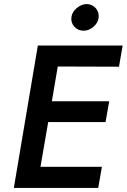

<svg xmlns="http://www.w3.org/2000/svg" viewBox="-20 -924 623 944"><path d="M331 -839Q334 -865 357.5 -884.5Q381 -904 407 -904Q434 -903 451 -883.5Q468 -864 465 -837Q462 -811 438.5 -791.5Q415 -772 389 -773Q362 -774 345 -793.5Q328 -813 331 -839ZM166 -700H238H583L565 -596L264 -597L235 -426H517L499 -324H217L179 -104H481L463 0H48Z"/></svg>

Font: Jost* Medium
Style: Italic
Weight: 500
Italic angle: -10°
Version: Version 3.7